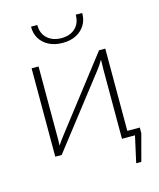

<svg xmlns="http://www.w3.org/2000/svg" viewBox="-123 -782 837 1012"><g transform="rotate(-15 295.5 -275.5)"><path d="M456 -33H560V-2L521 144H493L525 0H456ZM492 -482V0H454V-375Q454 -389 454.5 -402.5Q455 -416 455 -430H454Q448 -419 440 -407.5Q432 -396 424 -385L125 0H90V-482H128V-110Q128 -95 128 -81Q128 -67 127 -52H128Q136 -64 145 -76.5Q154 -89 162 -99L458 -482ZM388 -695H423Q424 -659 407 -630.5Q390 -602 359 -585.5Q328 -569 284 -569Q241 -569 209 -585.5Q177 -602 160 -630.5Q143 -659 144 -695H178Q178 -648 207.5 -621.5Q237 -595 284 -595Q331 -595 359.5 -621.5Q388 -648 388 -695Z"/></g></svg>

Font: Exo 2 ExtraLight
Style: Regular
Weight: 250
Designer: Natanael Gama
Foundry: Natanael Gama
Version: Version 2.010